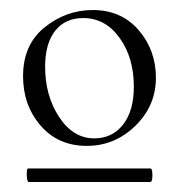

<svg xmlns="http://www.w3.org/2000/svg" viewBox="-20 -650 356 383"><path d="M153 -359Q96 -359 61 -399.5Q26 -440 26 -498Q26 -561 69 -595.5Q112 -630 165 -630Q222 -630 256.5 -590Q291 -550 291 -495Q291 -439 250 -399Q209 -359 153 -359ZM168 -374Q204 -374 225.5 -401.5Q247 -429 247 -477Q247 -535 218.5 -574.5Q190 -614 146 -614Q110 -614 90 -588.5Q70 -563 70 -517Q70 -459 98 -416.5Q126 -374 168 -374ZM37 -287Q35 -287 34 -293.5Q33 -300 33.5 -307Q34 -314 36 -314H280Q284 -314 284 -300.5Q284 -287 280 -287Z"/></svg>

Font: Cormorant
Style: Regular
Weight: 400
Designer: Christian Thalmann (Catharsis Fonts)
Version: Version 1.000;PS 001.000;hotconv 1.0.70;makeotf.lib2.5.58329